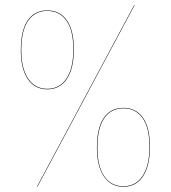

<svg xmlns="http://www.w3.org/2000/svg" viewBox="-20 -710 657 739"><path d="M496.1 -689.9H498L124 8.8H122.1ZM162.1 -669.9Q210.4 -669.9 237.3 -631.8Q264.2 -593.8 264.2 -520Q264.2 -446.8 237.5 -406.5Q210.9 -366.2 162.1 -366.2Q113.8 -366.2 86.9 -405.8Q60.1 -445.3 60.1 -517.1Q60.1 -592.3 86.4 -631.1Q112.8 -669.9 162.1 -669.9ZM162.1 -668Q114.3 -668 88.1 -629.9Q62 -591.8 62 -517.1Q62 -445.8 88.6 -407Q115.2 -368.2 162.1 -368.2Q209.5 -368.2 235.8 -407.7Q262.2 -447.3 262.2 -520Q262.2 -593.3 235.6 -630.6Q209 -668 162.1 -668ZM455.1 -294.9Q503.4 -294.9 530.3 -256.8Q557.1 -218.8 557.1 -145Q557.1 -71.8 530.5 -31.5Q503.9 8.8 455.1 8.8Q406.7 8.8 379.9 -30.8Q353 -70.3 353 -142.1Q353 -217.3 379.4 -256.1Q405.8 -294.9 455.1 -294.9ZM455.1 -293Q407.2 -293 381.1 -254.9Q355 -216.8 355 -142.1Q355 -70.3 381.3 -31.7Q407.7 6.8 455.1 6.8Q502.4 6.8 528.8 -32.7Q555.2 -72.3 555.2 -145Q555.2 -218.3 528.6 -255.6Q502 -293 455.1 -293Z"/></svg>

Font: Fira Sans Compressed Two
Style: Regular
Weight: 100
Width: 1
Designer: Carrois Corporate & Edenspiekermann AG
Foundry: Carrois Corporate GbR & Edenspiekermann AG
Version: Version 4.203;PS 004.203;hotconv 1.0.88;makeotf.lib2.5.64775